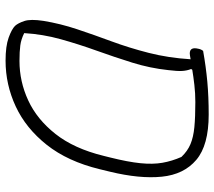

<svg xmlns="http://www.w3.org/2000/svg" viewBox="-60 -700 770 690"><g transform="rotate(90 325.0 -355.0)"><path d="M588 -328Q560 -213 500.5 -138Q441 -63 362.5 -26.5Q284 10 198 10Q146 10 115.5 -1Q85 -12 73 -24Q63 -35 55.5 -57.5Q48 -80 55 -126Q65 -187 85 -247Q105 -307 128.5 -370.5Q152 -434 170 -504.5Q188 -575 193 -655Q177 -652 172 -652Q148 -652 155 -682Q157 -693 163 -700Q219 -710 273 -715Q327 -720 392 -720Q502 -720 554.5 -675.5Q607 -631 615 -551.5Q623 -472 597 -365ZM99 -57Q121 -46 143 -43Q165 -40 199 -40Q273 -40 341 -71.5Q409 -103 461.5 -169.5Q514 -236 540 -342L546 -366Q562 -430 566.5 -474.5Q571 -519 565 -553.5Q559 -588 544 -622Q523 -644 498 -654.5Q473 -665 437 -668.5Q401 -672 347 -672Q315 -672 285 -668.5Q255 -665 231 -661L228 -657Q234 -642 235 -624.5Q236 -607 232 -575Q225 -509 205 -445Q185 -381 162 -317Q139 -253 121 -188.5Q103 -124 99 -57Z"/></g></svg>

Font: Recursive Sn Csl St Lt
Style: Italic
Weight: 300
Italic angle: -15°
Version: Version 1.079;hotconv 1.0.112;makeotfexe 2.5.65598; ttfautoh